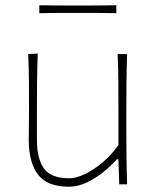

<svg xmlns="http://www.w3.org/2000/svg" viewBox="-20 -699 589 728"><path d="M242 9Q159 9 124 -37.2Q89 -83.5 89 -169Q89 -201.5 89.5 -225.5Q90 -249.5 90 -271Q90 -332 89.8 -385Q89.5 -438 87 -494L123 -496Q121 -440 120.5 -386Q120 -332 120 -271V-169Q120 -97 146.8 -60Q173.5 -23 243 -23Q269 -23 303 -39.5Q337 -56 370.5 -84.5Q404 -113 429 -149V-271Q429 -332 428.8 -385Q428.5 -438 426 -494H462Q460 -438 459.5 -385Q459 -332 459 -271V-221Q459 -160.5 459.5 -108.5Q460 -56.5 462 0H432L429 -95H423Q405 -74 375.8 -49.8Q346.5 -25.5 311.5 -8.2Q276.5 9 242 9ZM129 -649V-679Q162 -678.5 198.8 -678.2Q235.5 -678 275 -678Q315 -678 351.5 -678.2Q388 -678.5 421 -679V-649Q388 -650 351.5 -650Q315 -650 275 -650Q235.5 -650 198.8 -650Q162 -650 129 -649Z"/></svg>

Font: Commissioner Flair Thin
Style: Regular
Weight: 100
Designer: Kostas Bartsokas
Foundry: Kostas Bartsokas
Version: Version 1.000; ttfautohint (v1.8.3)